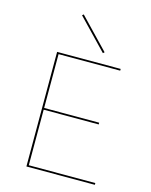

<svg xmlns="http://www.w3.org/2000/svg" viewBox="-131 -981 840 1065"><g transform="rotate(15 289.5 -448.5)"><path d="M519 -10V0H126V-658H491V-648H137V-339H453V-329H137V-10ZM207 -890 215 -897 381 -724 373 -717Z"/></g></svg>

Font: Ysabeau Hairline
Style: Regular
Weight: 100
Designer: Christian Thalmann (Catharsis Fonts)
Version: Version 0.003